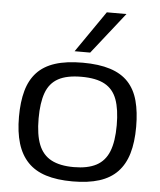

<svg xmlns="http://www.w3.org/2000/svg" viewBox="-55 -838 746 896"><g transform="rotate(5 317.5 -390.0)"><path d="M43 -269Q43 -339 57.5 -391Q72 -443 104 -477.5Q136 -512 188.5 -529Q241 -546 318 -546Q394 -546 447 -529Q500 -512 532 -477.5Q564 -443 578 -391Q592 -339 592 -269Q592 -197 576.5 -144.5Q561 -92 528 -57.5Q495 -23 443 -6.5Q391 10 318 10Q245 10 193 -6.5Q141 -23 108 -57.5Q75 -92 59 -144.5Q43 -197 43 -269ZM135 -269Q135 -193 153.5 -146.5Q172 -100 212.5 -78.5Q253 -57 318 -57Q383 -57 423.5 -78.5Q464 -100 482.5 -146.5Q501 -193 501 -269Q501 -343 484 -389.5Q467 -436 427 -458Q387 -480 318 -480Q249 -480 209 -458Q169 -436 152 -389.5Q135 -343 135 -269ZM275 -596 409 -790H501L348 -596Z"/></g></svg>

Font: Georama SemiExpanded
Style: Regular
Weight: 400
Width: 6
Designer: Jean-Baptiste Levee
Foundry: Production Type
Version: Version 1.001